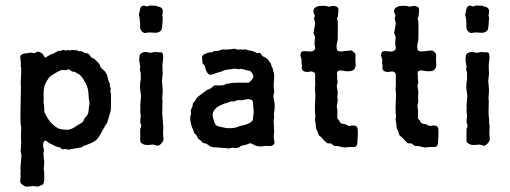

<svg xmlns="http://www.w3.org/2000/svg" viewBox="-20 -544 1902 716"><path d="M201.7 -354Q206.1 -354 210.9 -356.4Q215.8 -358.9 218.8 -356.9Q221.7 -355 228 -356.4Q233.9 -357.9 235.8 -356.9Q237.8 -356 240.2 -356L250 -357.9L257.8 -356.9Q262.7 -356.9 267.1 -356.9Q271 -353 273.4 -353H279.8Q287.1 -353 290.5 -350.1Q293.9 -347.2 295.9 -346.2L304.2 -345.2Q312 -345.2 319.8 -330.1Q321.8 -329.1 328.1 -326.2Q334.5 -323.2 350.1 -306.2Q352.5 -301.8 353.5 -297.9Q355 -291 367.2 -282.2Q378.4 -271 381.3 -255.9Q384.3 -240.7 386.7 -237.3Q389.2 -233.9 389.6 -232.4Q390.1 -231 389.6 -227.1Q389.2 -223.1 391.1 -218.8Q393.1 -214.8 393.1 -212.9Q393.1 -210.9 392.1 -207.5Q391.1 -204.1 392.6 -198.2Q394 -192.4 394 -191.9V-168Q394 -140.1 393.1 -132.8L388.2 -115.2Q380.9 -87.9 378.9 -85Q377 -82 375.5 -79.6Q374 -77.1 372.1 -74.7Q370.1 -72.3 358.9 -50.8Q347.7 -29.3 336.9 -20Q325.7 -11.2 290 1Q286.1 4.9 283.2 5.9Q280.3 6.8 258.8 9.8L234.9 14.2Q232.9 14.2 228 12.2Q223.1 10.3 218.3 12.2Q213.4 14.6 209 10.3Q204.6 5.4 197.8 4.4Q190.9 3.9 180.2 -2Q169.9 -7.8 166.5 -8.8Q162.6 -9.8 156.2 -15.6Q149.9 -21.5 146 -19Q139.2 -11.2 141.1 3.9L144 15.1L142.1 27.8Q143.1 45.9 143.1 48.8Q145 50.8 145 62L143.1 86.9L145 100.1V115.2Q146.5 144.5 134.3 146.5Q131.8 147 122.1 151.9L104 149.9Q101.1 149.9 88.4 151.4Q75.7 152.8 73.2 150.9L65.9 146Q58.1 142.1 56.2 136.2Q54.2 133.8 55.7 125Q57.1 116.2 57.1 113.8L56.2 105.5L57.1 96.2L56.2 84Q60.1 35.2 60.1 34.2L57.1 21L59.1 -13.2L58.1 -33.7L59.1 -67.9L57.1 -82Q56.2 -91.8 56.2 -117.2L58.1 -221.2L57.1 -231.9L59.1 -274.9V-290L57.1 -298.8L58.1 -308.1Q58.1 -309.1 56.2 -323.2Q54.2 -337.4 58.1 -337.9Q62 -344.7 85.9 -346.2L96.2 -348.1L106.9 -345.2L119.1 -351.1Q122.1 -352.1 130.4 -348.6Q138.7 -344.7 142.6 -336.9Q146.5 -329.1 149.9 -329.1Q162.1 -337.4 166 -338.9Q169.9 -340.8 171.4 -341.8Q172.9 -342.8 177.2 -343.8Q181.6 -344.7 184.1 -347.2L196.8 -354ZM253.9 -276.9H249Q247.1 -278.3 242.2 -282.2Q237.3 -286.1 233.9 -285.2L225.1 -282.2Q223.6 -282.2 215.8 -282.7Q208 -283.2 204.1 -280.8Q200.2 -278.3 192.9 -275.4Q186.5 -272 178.7 -266.6Q170.9 -261.7 168 -259.8Q162.6 -256.3 153.8 -240.7L147 -227.1Q141.1 -209 143.1 -176.8L142.1 -160.2Q145 -154.3 145 -139.6Q145 -125 146 -124L150.9 -115.2Q168 -81.5 196.3 -65.9Q207 -60.1 234.9 -60.1Q248 -62.5 260.7 -71.3Q273.4 -80.1 281.2 -84Q288.6 -87.9 291.5 -94.2Q294.4 -102.5 298.8 -106.9Q302.7 -110.8 304.2 -112.8Q305.2 -115.2 306.6 -117.2Q311 -124 311 -140.1L314 -158.2Q311 -177.2 311 -177.7L310.1 -192.4Q310.1 -214.4 297.9 -236.8Q281.7 -266.1 269 -270Q266.6 -271 263.2 -273.4Q258.8 -276.9 253.9 -276.9Z M567.9 -349.1H576.2Q582 -349.1 584.5 -347.2Q591.8 -341.3 585.9 -304.2V-285.2L586.9 -270L584 -243.2L586.9 -207L585 -178.2V-172.9L585.9 -168L585 -120.1L586.9 -100.1Q587.9 -97.7 587.4 -90.8Q586.9 -84 587.9 -80.6Q588.9 -77.1 588.9 -71.3V-62L587.9 -48.3L589.8 -24.9Q588.9 -16.6 582.5 -9.8Q571.3 2.4 563 -1.5Q554.7 -4.9 550.8 -4.9L539.1 -3.9Q522.9 -2 514.2 -6.3Q505.4 -10.7 503.9 -14.6Q502 -18.6 502.9 -35.2V-63Q506.8 -70.8 506.8 -75.2L503.9 -85Q502.9 -86.9 502.9 -90.8L504.9 -110.8L502.9 -130.9L503.9 -140.6L502.9 -150.9L505.9 -186L502 -216.8Q502 -239.3 504.9 -245.1V-271L502 -283.2Q501 -285.2 502 -289.6Q502.9 -293.9 502.9 -295.9Q502.9 -297.9 500.5 -310.5Q498 -323.2 501 -338.9Q508.8 -352.1 529.8 -350.1Q532.7 -347.2 542 -347.2L557.6 -350.1Q558.6 -351.1 562 -350.1Q564.9 -349.1 567.9 -349.1ZM541.5 -523.4Q544.9 -522.9 551.8 -522.9H558.6L567.9 -520Q589.4 -516.6 586.9 -498L585 -486.8L586.9 -477.1Q586.9 -476.6 586.4 -469.7Q585.9 -462.9 585 -448.7Q584 -434.6 579.6 -429.2Q574.7 -424.8 568.4 -422.9Q562 -420.9 548.3 -422.4Q534.7 -423.8 529.3 -422.4Q523.9 -420.9 520 -420.9Q516.1 -420.9 510.3 -425.8Q501.5 -433.6 502.4 -445.8Q502.9 -458 501 -474.1L498 -490.2L501 -502.9Q502.9 -514.2 504.9 -517.1Q512.2 -524.9 519 -522.5Q525.9 -520 527.8 -520Q529.8 -520 533.7 -522Q537.6 -523.9 541.5 -523.4Z M735.4 -308.1 733.4 -332Q733.4 -337.9 745.6 -343.3Q757.8 -348.6 760.3 -348.6Q762.7 -348.6 767.1 -348.6Q771.5 -348.1 774.9 -351.6Q778.3 -355 785.6 -354Q793.5 -353.5 797.9 -355.5Q802.2 -357.4 809.6 -359.9L823.7 -358.9Q838.9 -359.9 846.7 -361.3Q854.5 -362.8 857.4 -361.8Q860.4 -360.8 862.8 -359.9Q865.2 -358.9 868.7 -358.9L877 -359.9L886.7 -358.9L896 -359.9L907.7 -356Q910.6 -355 917 -354.5Q923.3 -354 938.5 -346.2Q940.4 -346.2 945.3 -346.7Q950.2 -347.2 952.6 -343.8Q959 -332 965.3 -332Q967.8 -330.1 971.7 -327.6Q980.5 -322.8 982.9 -316.4Q985.8 -310.5 989.7 -308.1Q990.7 -306.2 991.2 -302.7Q991.7 -299.8 992.2 -297.9Q992.7 -295.9 994.6 -293.5Q997.6 -289.6 997.6 -285.6Q997.6 -281.7 1000.5 -274.4Q1003.4 -267.1 1002 -247.6Q1000.5 -228 1000.5 -225.1L1002.4 -201.2L999.5 -186Q999.5 -176.8 1003.4 -163.1Q1005.9 -140.6 1001.5 -121.1L1002.4 -107.9L1000.5 -91.8Q1000.5 -88.9 1002.4 -51.8L1000.5 -37.1L1001.5 -28.8Q1001.5 -26.9 1001.5 -24.9L1003.4 -17.1Q1005.4 -3.9 991.7 0Q989.3 1 981.4 0.5Q973.6 0 971.7 0L953.6 2Q951.7 2.9 948.2 2Q944.3 1 943.4 1H939Q934.6 1 926.3 -4.4Q917.5 -9.8 911.6 -9.8Q901.9 -4.9 893.1 -3.4Q884.8 -2 881.8 -1Q878.9 0 874.5 3.4Q869.6 6.8 866.7 6.8Q865.2 8.8 856.4 7.8Q847.7 6.8 845.7 6.8L833.5 9.8L819.3 7.8H815.4L789.6 5.9Q768.1 5.9 760.3 -0.5Q749 -9.8 742.7 -9.8Q736.8 -9.8 733.4 -14.6Q729.5 -19.5 728.5 -20Q727.5 -21 723.6 -23.4Q719.7 -25.9 718.8 -27.8Q717.8 -29.8 714.8 -35.2Q711.9 -40.5 709 -43.5Q705.6 -45.9 704.6 -47.4Q703.6 -48.8 703.1 -51.8Q702.6 -54.7 701.7 -56.2Q687.5 -85.9 689.5 -109.9L692.4 -120.1L691.4 -132.8L698.7 -149.4V-153.8Q698.7 -159.7 702.1 -161.6Q706.1 -164.6 709 -170.4Q711.9 -176.3 714.8 -179.7Q716.8 -183.1 727.5 -190.4Q738.3 -198.2 743.2 -202.1Q748 -206.1 750 -207.5Q752.4 -209 756.8 -210.4Q767.6 -213.9 772.5 -220.2Q777.8 -226.1 785.2 -226.1L791.5 -225.1Q813.5 -225.1 818.8 -228.5Q824.2 -231.9 826.2 -231.9H830.1L843.8 -234.9H850.6L865.7 -235.8H897.5Q907.2 -234.9 908.2 -235.8Q909.2 -236.3 917 -244.1Q924.3 -252 924.8 -256.8Q925.3 -261.7 919.9 -271.5Q914.6 -281.2 904.8 -280.8L881.3 -287.1L869.6 -286.1L855.5 -288.1Q821.3 -283.2 820.3 -283.2L809.6 -278.8Q805.7 -276.9 795.9 -274.4Q786.1 -272 777.3 -268.1Q761.7 -261.2 754.9 -270.5Q747.6 -279.8 746.1 -289.1Q744.6 -297.9 740.7 -301.8Q736.8 -305.7 735.4 -308.1ZM900.4 -173.8 880.4 -169.9 865.7 -170.9Q864.3 -169.9 861.3 -168.9Q858.4 -168 856.4 -167Q854.5 -166 852.5 -165.5Q850.6 -165 847.2 -165.5Q843.8 -166 841.3 -166L831.5 -162.1Q761.7 -143.1 775.4 -102.1Q780.3 -80.1 787.1 -76.2Q793.9 -72.3 799.8 -71.3Q805.7 -70.3 810.5 -69.3Q827.6 -64.5 845.7 -66.4Q864.3 -68.4 871.6 -73.2Q916.5 -82 922.4 -96.2Q923.3 -97.2 924.3 -110.8L926.3 -126L924.3 -147Q923.3 -166 922.4 -167Q916.5 -175.8 900.4 -173.8Z M1177.2 -522H1193.8L1207 -519Q1227.5 -525.9 1239.3 -516.1Q1243.2 -511.7 1241.7 -501Q1240.2 -490.2 1240.2 -483.9L1236.8 -475.1L1239.3 -465.8Q1239.3 -464.8 1239.7 -450.2Q1240.2 -435.5 1239.3 -394Q1232.4 -374 1236.8 -357.9Q1239.7 -352.1 1252 -352.1L1291 -356Q1292.5 -356 1303.2 -346.2Q1306.6 -341.3 1305.7 -334.5Q1305.2 -328.1 1305.2 -325.7L1306.2 -298.8Q1305.2 -294.9 1304.2 -291Q1296.4 -272 1255.4 -280.8Q1241.7 -283.7 1236.8 -274.9V-263.2Q1238.8 -259.8 1236.8 -252.9L1239.3 -237.8L1235.8 -224.1L1239.3 -202.6L1238.3 -179.2L1239.3 -166L1235.8 -148.9Q1235.8 -147 1238.3 -129.9Q1237.3 -106 1237.8 -103.5Q1238.3 -101.1 1241.2 -98.6Q1244.1 -96.2 1246.1 -91.8Q1248 -87.9 1250 -85.4Q1252 -83 1259.8 -82Q1267.1 -81.1 1269 -80.1L1281.2 -74.2L1294.9 -76.2Q1309.1 -76.2 1312 -69.3Q1314.9 -62.5 1314.5 -51.3Q1314 -39.6 1314 -33.2L1313 -23.9Q1313 -19.5 1313 -15.1Q1313 3.9 1300.3 3.9H1285.2L1266.1 5.9Q1259.3 5.9 1249.5 2.9Q1239.7 0 1234.9 0.5Q1230 1 1227.1 0Q1224.1 -1 1220.2 -4.4Q1216.3 -7.8 1214.4 -8.8Q1212.4 -9.8 1209.5 -9.3Q1207 -8.8 1201.7 -9.8Q1196.3 -10.7 1177.2 -33.2Q1176.3 -33.2 1172.4 -36.1Q1167.5 -40 1166.5 -46.4Q1165.5 -52.2 1161.1 -59.6Q1157.2 -66.9 1157.2 -84L1154.3 -96.2L1156.2 -111.8Q1154.3 -119.6 1154.3 -143.1L1156.2 -191.9L1154.3 -213.9V-216.8L1155.3 -224.1V-266.1Q1155.3 -274.4 1142.1 -277.8Q1113.3 -271.5 1106.4 -284.7Q1105 -287.1 1105 -288.6L1106 -299.8L1104 -309.6L1105 -319.8L1100.1 -337.9Q1101.1 -343.8 1102.1 -347.2Q1105 -356 1127 -352.5Q1148.9 -349.1 1154.3 -360.8Q1156.2 -362.8 1154.3 -372.1Q1151.9 -380.9 1153.3 -390.6Q1154.8 -400.4 1154.8 -405.3Q1154.8 -409.2 1148.9 -419.9L1155.3 -456.1L1151.9 -473.1Q1149.9 -476.1 1151.9 -479.5Q1153.8 -482.9 1154.3 -484.9L1149.9 -496.1Q1146 -507.3 1154.3 -514.6Q1162.6 -522 1177.2 -522Z M1478 -522H1494.6L1507.8 -519Q1528.3 -525.9 1540 -516.1Q1543.9 -511.7 1542.5 -501Q1541 -490.2 1541 -483.9L1537.6 -475.1L1540 -465.8Q1540 -464.8 1540.5 -450.2Q1541 -435.5 1540 -394Q1533.2 -374 1537.6 -357.9Q1540.5 -352.1 1552.7 -352.1L1591.8 -356Q1593.3 -356 1604 -346.2Q1607.4 -341.3 1606.4 -334.5Q1606 -328.1 1606 -325.7L1606.9 -298.8Q1606 -294.9 1605 -291Q1597.2 -272 1556.2 -280.8Q1542.5 -283.7 1537.6 -274.9V-263.2Q1539.6 -259.8 1537.6 -252.9L1540 -237.8L1536.6 -224.1L1540 -202.6L1539.1 -179.2L1540 -166L1536.6 -148.9Q1536.6 -147 1539.1 -129.9Q1538.1 -106 1538.6 -103.5Q1539.1 -101.1 1542 -98.6Q1544.9 -96.2 1546.9 -91.8Q1548.8 -87.9 1550.8 -85.4Q1552.7 -83 1560.5 -82Q1567.9 -81.1 1569.8 -80.1L1582 -74.2L1595.7 -76.2Q1609.9 -76.2 1612.8 -69.3Q1615.7 -62.5 1615.2 -51.3Q1614.7 -39.6 1614.7 -33.2L1613.8 -23.9Q1613.8 -19.5 1613.8 -15.1Q1613.8 3.9 1601.1 3.9H1585.9L1566.9 5.9Q1560.1 5.9 1550.3 2.9Q1540.5 0 1535.6 0.5Q1530.8 1 1527.8 0Q1524.9 -1 1521 -4.4Q1517.1 -7.8 1515.1 -8.8Q1513.2 -9.8 1510.3 -9.3Q1507.8 -8.8 1502.4 -9.8Q1497.1 -10.7 1478 -33.2Q1477.1 -33.2 1473.1 -36.1Q1468.3 -40 1467.3 -46.4Q1466.3 -52.2 1461.9 -59.6Q1458 -66.9 1458 -84L1455.1 -96.2L1457 -111.8Q1455.1 -119.6 1455.1 -143.1L1457 -191.9L1455.1 -213.9V-216.8L1456.1 -224.1V-266.1Q1456.1 -274.4 1442.9 -277.8Q1414.1 -271.5 1407.2 -284.7Q1405.8 -287.1 1405.8 -288.6L1406.7 -299.8L1404.8 -309.6L1405.8 -319.8L1400.9 -337.9Q1401.9 -343.8 1402.8 -347.2Q1405.8 -356 1427.7 -352.5Q1449.7 -349.1 1455.1 -360.8Q1457 -362.8 1455.1 -372.1Q1452.6 -380.9 1454.1 -390.6Q1455.6 -400.4 1455.6 -405.3Q1455.6 -409.2 1449.7 -419.9L1456.1 -456.1L1452.6 -473.1Q1450.7 -476.1 1452.6 -479.5Q1454.6 -482.9 1455.1 -484.9L1450.7 -496.1Q1446.8 -507.3 1455.1 -514.6Q1463.4 -522 1478 -522Z M1784.7 -349.1H1793Q1798.8 -349.1 1801.3 -347.2Q1808.6 -341.3 1802.7 -304.2V-285.2L1803.7 -270L1800.8 -243.2L1803.7 -207L1801.8 -178.2V-172.9L1802.7 -168L1801.8 -120.1L1803.7 -100.1Q1804.7 -97.7 1804.2 -90.8Q1803.7 -84 1804.7 -80.6Q1805.7 -77.1 1805.7 -71.3V-62L1804.7 -48.3L1806.6 -24.9Q1805.7 -16.6 1799.3 -9.8Q1788.1 2.4 1779.8 -1.5Q1771.5 -4.9 1767.6 -4.9L1755.9 -3.9Q1739.7 -2 1731 -6.3Q1722.2 -10.7 1720.7 -14.6Q1718.8 -18.6 1719.7 -35.2V-63Q1723.6 -70.8 1723.6 -75.2L1720.7 -85Q1719.7 -86.9 1719.7 -90.8L1721.7 -110.8L1719.7 -130.9L1720.7 -140.6L1719.7 -150.9L1722.7 -186L1718.8 -216.8Q1718.8 -239.3 1721.7 -245.1V-271L1718.8 -283.2Q1717.8 -285.2 1718.8 -289.6Q1719.7 -293.9 1719.7 -295.9Q1719.7 -297.9 1717.3 -310.5Q1714.8 -323.2 1717.8 -338.9Q1725.6 -352.1 1746.6 -350.1Q1749.5 -347.2 1758.8 -347.2L1774.4 -350.1Q1775.4 -351.1 1778.8 -350.1Q1781.7 -349.1 1784.7 -349.1ZM1758.3 -523.4Q1761.7 -522.9 1768.6 -522.9H1775.4L1784.7 -520Q1806.2 -516.6 1803.7 -498L1801.8 -486.8L1803.7 -477.1Q1803.7 -476.6 1803.2 -469.7Q1802.7 -462.9 1801.8 -448.7Q1800.8 -434.6 1796.4 -429.2Q1791.5 -424.8 1785.2 -422.9Q1778.8 -420.9 1765.1 -422.4Q1751.5 -423.8 1746.1 -422.4Q1740.7 -420.9 1736.8 -420.9Q1732.9 -420.9 1727.1 -425.8Q1718.3 -433.6 1719.2 -445.8Q1719.7 -458 1717.8 -474.1L1714.8 -490.2L1717.8 -502.9Q1719.7 -514.2 1721.7 -517.1Q1729 -524.9 1735.8 -522.5Q1742.7 -520 1744.6 -520Q1746.6 -520 1750.5 -522Q1754.4 -523.9 1758.3 -523.4Z"/></svg>

Font: AntiqueNobleRegular
Style: Regular
Weight: 400
Version: Version 0.1